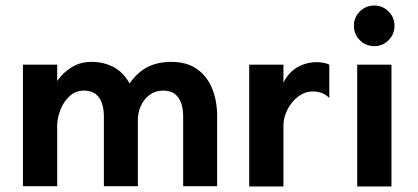

<svg xmlns="http://www.w3.org/2000/svg" viewBox="-20 -675 1512 695"><path d="M63 -1V-441H187V-382Q209 -413 240 -432Q271 -451 311 -451Q356 -451 391.5 -432Q427 -413 449 -373Q477 -413 513.5 -432Q550 -451 600 -451Q656 -451 692.5 -425.5Q729 -400 747.5 -355.5Q766 -311 766 -255V-1H643V-255Q643 -280 636 -301Q629 -322 613.5 -334.5Q598 -347 570 -347Q542 -347 521.5 -331.5Q501 -316 490 -292Q479 -268 479 -242V-1H356V-255Q356 -280 349 -301Q342 -322 326.5 -334.5Q311 -347 283 -347Q254 -347 232.5 -327.5Q211 -308 199.5 -279.5Q188 -251 187 -222V-1Z M882 0V-441H1006V-376Q1018 -400 1036 -416.5Q1054 -433 1077.5 -441.5Q1101 -450 1127 -450Q1137 -450 1149.5 -448Q1162 -446 1172 -441V-320Q1160 -333 1144.5 -338.5Q1129 -344 1113 -344Q1084 -344 1059.5 -325.5Q1035 -307 1020.5 -278.5Q1006 -250 1006 -220V0Z M1273 0V-441H1397V0ZM1335 -508Q1304 -508 1282.5 -529.5Q1261 -551 1261 -582Q1261 -612 1282.5 -633.5Q1304 -655 1335 -655Q1365 -655 1386.5 -633.5Q1408 -612 1408 -582Q1408 -551 1386.5 -529.5Q1365 -508 1335 -508Z"/></svg>

Font: Teachers SemiBold
Style: Regular
Weight: 600
Version: Version 1.001